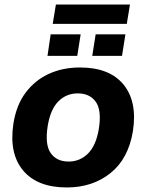

<svg xmlns="http://www.w3.org/2000/svg" viewBox="-20 -814 644 845"><path d="M274 11Q144 11 81.5 -64Q19 -139 39 -270Q52 -352 93 -406.5Q134 -461 195 -489Q256 -517 332 -517Q462 -517 523.5 -442Q585 -367 565 -237Q545 -115 466 -52Q387 11 274 11ZM282 -103Q332 -103 367.5 -138.5Q403 -174 415 -247Q428 -329 401.5 -366Q375 -403 322 -403Q272 -403 237 -368Q202 -333 190 -260Q177 -178 203 -140.5Q229 -103 282 -103ZM212 -709 226 -794H552L538 -709ZM189 -568 203 -663H335L320 -568ZM386 -568 401 -663H532L517 -568Z"/></svg>

Font: Mulish ExtraBold
Style: Italic
Weight: 800
Italic angle: -9°
Designer: Vernon Adams
Foundry: Vernon Adams
Version: Version 3.603; ttfautohint (v1.8.3)